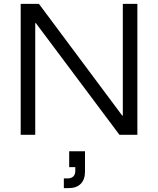

<svg xmlns="http://www.w3.org/2000/svg" viewBox="-20 -695 815 990"><path d="M688.3 0H595.8L165 -575.8H161.7V0H86.7V-675H180.8L610 -99.2H613.3V-675H688.3ZM309.2 275V225H328.3Q347.5 225 357.9 215Q368.3 205 368.3 185V166.7H336.7V85H418.3V190Q418.3 230.8 396.2 252.9Q374.2 275 333.3 275Z"/></svg>

Font: Funnel Display Light
Style: Regular
Weight: 300
Designer: NORD ID, Kristian Moeller
Foundry: Dicotype
Version: Version 1.000